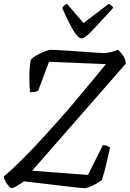

<svg xmlns="http://www.w3.org/2000/svg" viewBox="-24 -971 669 991"><path d="M36 0Q32 0 22 -10Q12 -20 4 -34.5Q-4 -49 -4 -61Q33 -91 86.5 -144Q140 -197 203.5 -266.5Q267 -336 335 -414Q382 -469 430 -527.5Q478 -586 523 -640L229 -652L173 -503Q160 -495 131 -495Q127 -530 127.5 -578.5Q128 -627 135 -662Q147 -676 168.5 -687.5Q190 -699 209.5 -706.5Q229 -714 236 -714Q244 -714 273 -712.5Q302 -711 340.5 -708.5Q379 -706 417 -703Q455 -700 482 -698.5Q509 -697 513 -697Q526 -697 548 -702Q570 -707 585 -714Q596 -705 610.5 -685Q625 -665 625 -642L142 -90L430 -68L507 -222Q521 -222 530 -217.5Q539 -213 544 -209Q536 -171 525 -125.5Q514 -80 502 -42Q480 -25 452.5 -12.5Q425 0 412 0Q401 0 369 -3.5Q337 -7 295 -12Q253 -17 211.5 -22Q170 -27 139 -30.5Q108 -34 100 -35Q78 -20 60.5 -10Q43 0 36 0ZM396 -773Q379 -773 355 -813Q331 -853 297 -930Q302 -937 307 -942.5Q312 -948 322 -951L407 -852L537 -951Q558 -941 560 -930Q491 -855 453 -814Q415 -773 396 -773Z"/></svg>

Font: Texturina Extralight
Style: Italic
Weight: 200
Italic angle: -11°
Designer: Guillermo Torres Carreño
Foundry: Omnibus-Type
Version: Version 1.002; ttfautohint (v1.8.3)